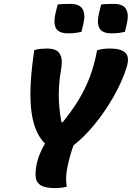

<svg xmlns="http://www.w3.org/2000/svg" viewBox="-20 -957 676 985"><path d="M323 0Q310 4 295.5 6Q281 8 263 8Q213 8 190.5 -5.5Q168 -19 164 -42.5Q160 -66 165 -97Q170 -131 181.5 -160.5Q193 -190 211 -221Q202 -229 193 -241Q146 -304 138 -417Q130 -530 156 -700Q173 -705 189.5 -706.5Q206 -708 222 -708Q248 -708 266.5 -699.5Q285 -691 293 -667Q301 -643 293 -598Q282 -536 281.5 -472Q281 -408 295 -331L301 -329Q348 -387 382 -442.5Q416 -498 440 -560Q464 -622 478 -699Q495 -704 510 -706Q525 -708 546 -708Q602 -708 624.5 -685Q647 -662 627 -603Q602 -529 559.5 -455.5Q517 -382 465 -318.5Q413 -255 357 -211Q348 -186 341 -161.5Q334 -137 328 -110Q321 -81 319.5 -53Q318 -25 323 0ZM276 -934Q293 -936 310.5 -936.5Q328 -937 341 -937Q388 -937 403.5 -910.5Q419 -884 408 -836L398 -794Q382 -790 366 -788Q350 -786 330 -786Q280 -786 266.5 -813.5Q253 -841 265 -890ZM499 -934Q516 -936 533.5 -936.5Q551 -937 564 -937Q611 -937 626.5 -910.5Q642 -884 631 -836L621 -794Q605 -790 589 -788Q573 -786 553 -786Q503 -786 489.5 -813.5Q476 -841 488 -890Z"/></svg>

Font: Recursive Mn Csl St XBd
Style: Italic
Weight: 800
Italic angle: -15°
Monospace: yes
Version: Version 1.079;hotconv 1.0.112;makeotfexe 2.5.65598; ttfautoh